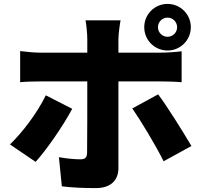

<svg xmlns="http://www.w3.org/2000/svg" viewBox="-20 -895 1040 981"><path d="M836 -805C863 -805 885 -783 885 -756C885 -729 863 -707 836 -707C809 -707 787 -729 787 -756C787 -783 809 -805 836 -805ZM836 -637C902 -637 955 -690 955 -756C955 -822 902 -875 836 -875C770 -875 717 -822 717 -756C717 -690 770 -637 836 -637ZM214 -408C172 -321 98 -222 31 -157L162 -68C215 -126 301 -249 349 -339ZM801 -479C830 -479 874 -478 908 -475V-633C880 -629 831 -626 800 -626H585V-694C585 -721 593 -777 596 -791H417C421 -772 426 -723 426 -695V-626H186C155 -626 114 -630 83 -634V-475C112 -478 156 -479 186 -479H426C426 -405 426 -141 425 -115C424 -89 415 -81 390 -81C366 -81 323 -84 281 -92L296 57C352 64 410 66 470 66C547 66 585 25 585 -36V-479ZM656 -341C698 -280 771 -161 816 -71L958 -149C915 -222 836 -349 788 -413Z"/></svg>

Font: Noto Sans CJK Black
Style: Bold
Weight: 900
Designer: Ryoko NISHIZUKA (kana & ideographs); Paul D. Hunt (Latin, Greek & Cyrillic); Wenlong ZHANG (bopomofo); Sandoll Communica
Foundry: Adobe Systems Incorporated
Version: Version 1.000;PS 1;hotconv 1.0.78;makeotf.lib2.5.61930